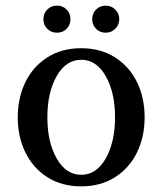

<svg xmlns="http://www.w3.org/2000/svg" viewBox="-20 -651 576 681"><path d="M43 -235Q43 -304 70 -359.5Q97 -415 148 -447.5Q199 -480 268 -480Q337 -480 388 -447.5Q439 -415 466 -359.5Q493 -304 493 -235Q493 -166 466 -110.5Q439 -55 388 -22.5Q337 10 268 10Q199 10 148 -22.5Q97 -55 70 -110.5Q43 -166 43 -235ZM388 -235Q388 -323 355 -381Q322 -439 268 -439Q214 -439 181 -381Q148 -323 148 -235Q148 -147 181 -89Q214 -31 268 -31Q322 -31 355 -89Q388 -147 388 -235ZM134 -583Q134 -603 147.5 -617Q161 -631 182 -631Q203 -631 216.5 -617Q230 -603 230 -583Q230 -563 216.5 -549Q203 -535 182 -535Q161 -535 147.5 -549Q134 -563 134 -583ZM307 -583Q307 -603 320.5 -617Q334 -631 355 -631Q375 -631 389 -617Q403 -603 403 -583Q403 -563 389 -549Q375 -535 355 -535Q334 -535 320.5 -549Q307 -563 307 -583Z"/></svg>

Font: El Messiri Medium
Style: Regular
Weight: 500
Designer: Mohamed Gaber
Foundry: Kief Type Foundry
Version: Version 2.007